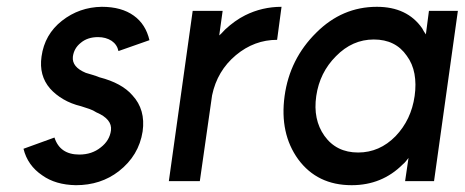

<svg xmlns="http://www.w3.org/2000/svg" viewBox="-20 -532 1365 564"><path d="M419 -414Q408 -461 373 -486Q337 -512 279 -512Q213 -511 162 -471Q111 -431 102 -366Q94 -310 127 -272Q143 -254 166 -240.5Q189 -227 218 -220Q231 -216 242.5 -212Q254 -208 263 -202Q310 -182 306 -149Q302 -119 276 -99Q250 -78 213 -78Q156 -78 140 -128L49 -95Q61 -46 104 -17Q143 11 203 12Q276 12 329 -29Q388 -75 399 -146Q408 -210 369 -252Q338 -288 272 -305Q262 -309 252 -312Q242 -315 232 -318Q191 -335 194 -365Q197 -390 217 -406Q237 -423 268 -423Q291 -423 308 -412Q324 -401 328 -382Z M546 -500 476 0H567L603 -252Q618 -324 673 -370Q727 -415 794 -415L807 -512Q750 -512 700 -487Q670 -472 641 -445Q637 -441 633 -436.5Q629 -432 624 -428L634 -500Z M1240 -500 1231 -431Q1228 -435 1225 -440Q1222 -445 1220 -449Q1176 -512 1087 -512Q985 -512 909 -436Q831 -359 816 -250Q801 -140 856 -64Q912 12 1013 12Q1102 12 1163 -49Q1168 -53 1172 -58Q1176 -63 1180 -68L1170 0H1255L1325 -500ZM1078 -416Q1142 -416 1175 -368Q1192 -345 1197.5 -315Q1203 -285 1198 -250Q1193 -215 1179 -185.5Q1165 -156 1142 -132Q1095 -84 1032 -84Q968 -84 933 -133Q899 -181 909 -250Q919 -319 967 -367Q1015 -416 1078 -416Z"/></svg>

Font: Unageo
Style: Medium-Italic
Weight: 500
Designer: Richard Sepsi
Foundry: Richard Sepsi
Version: Version 2.000